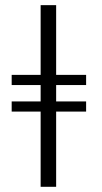

<svg xmlns="http://www.w3.org/2000/svg" viewBox="-20 -718 393 738"><path d="M311 -328.1V-289.1H195.8V0H136.2V-289.1H24.9V-328.1H136.2V-391.1H24.9V-430.2H136.2V-698.2H195.8V-430.2H311V-391.1H195.8V-328.1Z"/></svg>

Font: Linux Libertine
Style: Semibold
Weight: 600
Designer: Philipp H. Poll
Foundry: Philipp H. Poll
Version: Version 5.1.2 ; ttfautohint (v0.9)